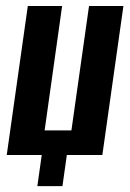

<svg xmlns="http://www.w3.org/2000/svg" viewBox="-20 -515 433 638"><path d="M104.1 103.5 118.7 0H2.4L72.4 -495H186.4L128.3 -81.7H217.3L275.8 -495H390.1L320.1 0H202.1L187.5 103.5Z"/></svg>

Font: Alumni Sans SC Thin
Style: Italic
Weight: 100
Italic angle: -8°
Designer: Robert E. Leuschke
Foundry: Robert E. Leuschke
Version: Version 1.016